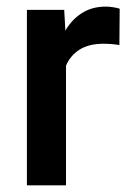

<svg xmlns="http://www.w3.org/2000/svg" viewBox="-20 -558 394 578"><path d="M340.3 -531.7 339.4 -422.4Q315.9 -426.3 291.5 -426.3Q247.6 -426.3 219.7 -408.7Q191.9 -391.1 178.7 -360.4V0H61V-528.3H173.3L176.8 -465.8Q196.3 -499.5 226.8 -518.8Q257.3 -538.1 298.3 -538.1Q309.1 -538.1 321.5 -536.1Q334 -534.2 340.3 -531.7Z"/></svg>

Font: Vazirmatn UI Medium
Style: Regular
Weight: 500
Designer: Saber Rastikerdar
Foundry: Saber Rastikerdar
Version: Version 33.003